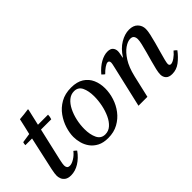

<svg xmlns="http://www.w3.org/2000/svg" viewBox="-31 -1054 1522 1522"><g transform="rotate(-45 729.5 -293.5)"><path d="M348 -413H233L170 -139Q161 -100 161 -83Q161 -67 168 -57.5Q175 -48 193 -48Q214 -48 243 -65.5Q272 -83 295 -112Q308 -103 318 -92Q283 -43 238 -15Q193 13 145 13Q113 13 94.5 0Q76 -13 69 -31.5Q62 -50 62 -66Q62 -77 64 -93Q66 -109 71 -132L133 -413H58Q58 -421 59 -428Q60 -435 63 -442L142 -454Q149 -483 157.5 -519.5Q166 -556 173 -589Q197 -591 222.5 -593.5Q248 -596 272 -600L275 -596Q268 -566 261 -535.5Q254 -505 243 -457H356Q356 -445 354 -434.5Q352 -424 348 -413Z M824 -284Q824 -233 807.5 -181Q791 -129 758 -85.5Q725 -42 676 -15Q627 12 563 12Q509 12 472.5 -7Q436 -26 414 -56Q392 -86 382.5 -121.5Q373 -157 373 -190Q373 -233 388.5 -283Q404 -333 436 -378Q468 -423 518 -451.5Q568 -480 637 -480Q702 -480 743.5 -453.5Q785 -427 804.5 -382.5Q824 -338 824 -284ZM718 -300Q718 -362 698.5 -402.5Q679 -443 633 -443Q597 -443 568.5 -419Q540 -395 520 -355Q500 -315 489.5 -267.5Q479 -220 479 -172Q479 -110 499.5 -67.5Q520 -25 567 -25Q604 -25 632 -50Q660 -75 679 -116Q698 -157 708 -205.5Q718 -254 718 -300Z M1055 -182 1013 0H913L995 -355Q1002 -384 1002 -393Q1002 -417 984 -417Q970 -417 947.5 -401.5Q925 -386 903 -363Q896 -368 890.5 -373Q885 -378 880 -384Q920 -431 962.5 -454.5Q1005 -478 1042 -478Q1076 -478 1090 -461Q1104 -444 1104 -421Q1104 -409 1100.5 -392.5Q1097 -376 1094 -358H1097Q1135 -419 1186.5 -449.5Q1238 -480 1286 -480Q1334 -480 1359.5 -453.5Q1385 -427 1385 -389Q1385 -368 1377.5 -333Q1370 -298 1359 -258Q1348 -218 1337 -179.5Q1326 -141 1318.5 -111.5Q1311 -82 1311 -70Q1311 -63 1315 -57Q1319 -51 1329 -51Q1346 -51 1372 -69Q1398 -87 1419 -113Q1432 -104 1442 -93Q1408 -48 1368.5 -18Q1329 12 1281 12Q1244 12 1227 -6.5Q1210 -25 1210 -53Q1210 -73 1217.5 -106Q1225 -139 1236 -178Q1247 -217 1257.5 -255.5Q1268 -294 1275.5 -326Q1283 -358 1283 -376Q1283 -396 1274 -409Q1265 -422 1242 -422Q1213 -422 1177 -397Q1141 -372 1108.5 -321Q1076 -270 1057 -190Z"/></g></svg>

Font: Castoro
Style: Italic
Weight: 400
Italic angle: -11°
Designer: John Hudson with Paul Hanslow, assisted by Kaja Sojewska.
Foundry: Tiro Typeworks Ltd.
Version: Version 2.04